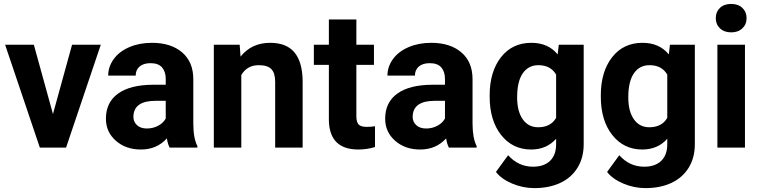

<svg xmlns="http://www.w3.org/2000/svg" viewBox="-20 -758 3908 986"><path d="M252 -172.4 350.1 -528.3H497.6L319.3 0H184.6L6.3 -528.3H153.8Z M851.1 0Q841.3 -19 836.9 -47.4Q785.6 9.8 703.6 9.8Q626 9.8 575 -35.2Q523.9 -80.1 523.9 -148.4Q523.9 -232.4 586.2 -277.3Q648.4 -322.3 766.1 -322.8H831.1V-353Q831.1 -389.6 812.3 -411.6Q793.5 -433.6 752.9 -433.6Q717.3 -433.6 697 -416.5Q676.8 -399.4 676.8 -369.6H535.6Q535.6 -415.5 564 -454.6Q592.3 -493.7 644 -515.9Q695.8 -538.1 760.3 -538.1Q857.9 -538.1 915.3 -489Q972.7 -439.9 972.7 -351.1V-122.1Q973.1 -46.9 993.7 -8.3V0ZM734.4 -98.1Q765.6 -98.1 792 -112.1Q818.4 -126 831.1 -149.4V-240.2H778.3Q672.4 -240.2 665.5 -167L665 -158.7Q665 -132.3 683.6 -115.2Q702.1 -98.1 734.4 -98.1Z M1210.9 -528.3 1215.3 -467.3Q1272 -538.1 1367.2 -538.1Q1451.2 -538.1 1492.2 -488.8Q1533.2 -439.5 1534.2 -341.3V0H1393.1V-337.9Q1393.1 -382.8 1373.5 -403.1Q1354 -423.3 1308.6 -423.3Q1249 -423.3 1219.2 -372.6V0H1078.1V-528.3Z M1810.1 -658.2V-528.3H1900.4V-424.8H1810.1V-161.1Q1810.1 -131.8 1821.3 -119.1Q1832.5 -106.4 1864.3 -106.4Q1887.7 -106.4 1905.8 -109.9V-2.9Q1864.3 9.8 1820.3 9.8Q1671.9 9.8 1668.9 -140.1V-424.8H1591.8V-528.3H1668.9V-658.2Z M2285.2 0Q2275.4 -19 2271 -47.4Q2219.7 9.8 2137.7 9.8Q2060.1 9.8 2009 -35.2Q1958 -80.1 1958 -148.4Q1958 -232.4 2020.3 -277.3Q2082.5 -322.3 2200.2 -322.8H2265.1V-353Q2265.1 -389.6 2246.3 -411.6Q2227.5 -433.6 2187 -433.6Q2151.4 -433.6 2131.1 -416.5Q2110.8 -399.4 2110.8 -369.6H1969.7Q1969.7 -415.5 1998 -454.6Q2026.4 -493.7 2078.1 -515.9Q2129.9 -538.1 2194.3 -538.1Q2292 -538.1 2349.4 -489Q2406.7 -439.9 2406.7 -351.1V-122.1Q2407.2 -46.9 2427.7 -8.3V0ZM2168.5 -98.1Q2199.7 -98.1 2226.1 -112.1Q2252.4 -126 2265.1 -149.4V-240.2H2212.4Q2106.4 -240.2 2099.6 -167L2099.1 -158.7Q2099.1 -132.3 2117.7 -115.2Q2136.2 -98.1 2168.5 -98.1Z M2494.6 -268.1Q2494.6 -389.6 2552.5 -463.9Q2610.4 -538.1 2708.5 -538.1Q2795.4 -538.1 2843.8 -478.5L2849.6 -528.3H2977.5V-17.6Q2977.5 51.8 2946 103Q2914.6 154.3 2857.4 181.2Q2800.3 208 2723.6 208Q2665.5 208 2610.4 184.8Q2555.2 161.6 2526.9 125L2589.4 39.1Q2642.1 98.1 2717.3 98.1Q2773.4 98.1 2804.7 68.1Q2835.9 38.1 2835.9 -17.1V-45.4Q2787.1 9.8 2707.5 9.8Q2612.3 9.8 2553.5 -64.7Q2494.6 -139.2 2494.6 -262.2ZM2635.7 -257.8Q2635.7 -186 2664.6 -145.3Q2693.4 -104.5 2743.7 -104.5Q2808.1 -104.5 2835.9 -152.8V-375Q2807.6 -423.3 2744.6 -423.3Q2693.8 -423.3 2664.8 -381.8Q2635.7 -340.3 2635.7 -257.8Z M3065.4 -268.1Q3065.4 -389.6 3123.3 -463.9Q3181.2 -538.1 3279.3 -538.1Q3366.2 -538.1 3414.6 -478.5L3420.4 -528.3H3548.3V-17.6Q3548.3 51.8 3516.8 103Q3485.4 154.3 3428.2 181.2Q3371.1 208 3294.4 208Q3236.3 208 3181.2 184.8Q3126 161.6 3097.7 125L3160.2 39.1Q3212.9 98.1 3288.1 98.1Q3344.2 98.1 3375.5 68.1Q3406.7 38.1 3406.7 -17.1V-45.4Q3357.9 9.8 3278.3 9.8Q3183.1 9.8 3124.3 -64.7Q3065.4 -139.2 3065.4 -262.2ZM3206.5 -257.8Q3206.5 -186 3235.4 -145.3Q3264.2 -104.5 3314.5 -104.5Q3378.9 -104.5 3406.7 -152.8V-375Q3378.4 -423.3 3315.4 -423.3Q3264.6 -423.3 3235.6 -381.8Q3206.5 -340.3 3206.5 -257.8Z M3805.7 0H3664.1V-528.3H3805.7ZM3655.8 -665Q3655.8 -696.8 3677 -717.3Q3698.2 -737.8 3734.9 -737.8Q3771 -737.8 3792.5 -717.3Q3814 -696.8 3814 -665Q3814 -632.8 3792.2 -612.3Q3770.5 -591.8 3734.9 -591.8Q3699.2 -591.8 3677.5 -612.3Q3655.8 -632.8 3655.8 -665Z"/></svg>

Font: Vazir FD-UI
Style: Bold-FD-UI
Weight: 700
Designer: Saber Rastikerdar
Foundry: Saber Rastikerdar
Version: Version 30.0.0